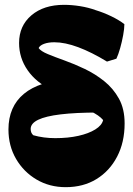

<svg xmlns="http://www.w3.org/2000/svg" viewBox="-20 -755 551 795"><path d="M252 20Q185 20 131.5 -11.5Q78 -43 46.5 -97Q15 -151 15 -219Q15 -266 31 -303Q47 -340 79 -366.5Q111 -393 158 -408L388 -289Q294 -289 231.5 -281.5Q169 -274 138 -259Q107 -244 107 -221Q107 -204 118 -195Q160 -183 209 -183Q262 -183 304.5 -192.5Q347 -202 374.5 -219Q402 -236 407 -258Q390 -278 355.5 -294Q321 -310 252 -329L194 -383Q130 -413 94.5 -464Q59 -515 59 -577Q59 -648 110 -691.5Q161 -735 245 -735Q277 -735 311.5 -729.5Q346 -724 376 -713Q409 -703 441 -687.5Q473 -672 495 -655Q495 -637 490 -609.5Q485 -582 477.5 -555.5Q470 -529 462 -512L423 -500Q359 -539 304 -559.5Q249 -580 205 -580Q180 -580 162.5 -573.5Q145 -567 140 -556Q149 -543 178 -531Q207 -519 247.5 -504.5Q288 -490 331 -469.5Q374 -449 411.5 -419Q449 -389 472.5 -346.5Q496 -304 496 -244Q496 -166 465 -106.5Q434 -47 379.5 -13.5Q325 20 252 20Z"/></svg>

Font: Eczar ExtraBold
Style: Regular
Weight: 800
Designer: Vaibhav Singh
Foundry: Rosetta Type Foundry
Version: Version 2.000